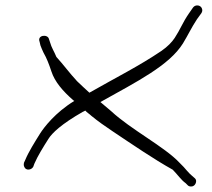

<svg xmlns="http://www.w3.org/2000/svg" viewBox="-20 -642 772 698"><path d="M67 -50C66 -45 66 -41 68 -36C74 -20 95 -24 101 -36L105 -47C117 -75 137 -107 156 -137C169 -158 203 -191 282 -236C283 -236 285 -237 290 -240C296 -233 306 -227 312 -221C335 -202 362 -183 389 -165C461 -117 538 -64 608 -25C625 -8 638 12 655 24L663 32C666 35 670 36 675 36C686 36 693 26 693 16C693 11 690 7 686 4L678 -3C673 -7 667 -13 660 -21C653 -30 644 -39 633 -50C579 -108 456 -171 384 -238L345 -271C479 -346 595 -404 645 -484C665 -517 675 -540 696 -572L712 -594C715 -599 716 -603 715 -608C712 -624 691 -627 682 -615L666 -592C644 -560 636 -536 615 -504C605 -489 590 -473 567 -457C484 -401 403 -361 305 -305C289 -320 273 -334 260 -347C233 -376 209 -409 185 -435C177 -455 167 -469 162 -488L158 -500C154 -519 114 -515 124 -490L127 -477C130 -468 134 -460 138 -451C150 -430 158 -409 167 -382C179 -345 208 -311 247 -277C248 -276 250 -276 250 -275C181 -233 140 -179 126 -157C106 -125 84 -90 72 -61Z"/></svg>

Font: Stray Cat
Style: UltExt
Weight: 400
Version: Version 1.0